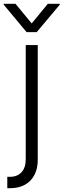

<svg xmlns="http://www.w3.org/2000/svg" viewBox="-66 -782 333 1006"><path d="M68.8 -545.9H131.8V53.2Q132.3 99.6 115 133.5Q97.7 167.5 64.9 185.8Q32.2 204.1 -14.2 204.1H-27.8V144.5H-14.6Q24.4 144.5 46.6 120.6Q68.8 96.7 68.8 53.2ZM15.1 -762.2 100.1 -659.2 184.6 -762.2H247.1V-757.3L126.5 -613.8H73.2L-46.4 -757.3V-762.2Z"/></svg>

Font: Inter Tight Light
Style: Regular
Weight: 300
Designer: Rasmus Andersson
Foundry: rsms
Version: Version 3.004